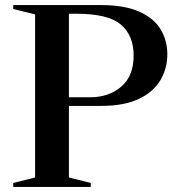

<svg xmlns="http://www.w3.org/2000/svg" viewBox="-20 -735 698 755"><path d="M32 -699.5V-715H376.5Q470 -715 527.5 -689.2Q585 -663.5 611.5 -619.8Q638 -576 638 -521.5Q638 -466 610.8 -419.8Q583.5 -373.5 525.8 -346Q468 -318.5 376.5 -318.5H251V-37L337 -15.5V0H32V-15.5L118 -37V-678.5ZM505.5 -516.5Q505.5 -595.5 455.5 -638.2Q405.5 -681 280.5 -681H251V-352.5H334Q408 -352.5 456.8 -394.2Q505.5 -436 505.5 -516.5Z"/></svg>

Font: Newsreader 72pt Medium
Style: Regular
Weight: 500
Designer: Hugues Gentile
Foundry: Production Type
Version: Version 1.003; ttfautohint (v1.8.3)